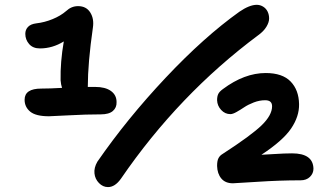

<svg xmlns="http://www.w3.org/2000/svg" viewBox="-20 -741 1356 789"><path d="M423.8 27.8Q402.8 27.8 386.7 11.2Q370.6 -5.4 368.2 -28.3Q365.7 -51.3 379.9 -76.2Q502.4 -253.4 660.6 -421.4Q818.8 -589.4 963.9 -692.9Q1005.4 -721.2 1035.2 -721.2Q1048.8 -721.2 1061 -713.9Q1073.2 -706.5 1079.6 -693.6Q1085.9 -680.7 1085.9 -665Q1085.9 -649.4 1074.7 -630.9Q1063.5 -612.3 1041 -596.2Q714.4 -353 477.1 -6.8Q452.6 27.8 423.8 27.8ZM181.2 -263.2Q127.4 -263.2 104.2 -282.2Q81.1 -301.3 81.1 -331.1Q81.1 -377 149.9 -377Q185.1 -377 234.9 -379.9Q230.5 -392.6 229 -411.1Q227.5 -486.8 242.2 -570.8Q195.8 -542 144 -542Q115.2 -542 99.6 -560.1Q84 -578.1 84 -602.1Q84 -618.7 95 -630.4Q106 -642.1 128.9 -645Q163.1 -648.9 196 -662.4Q229 -675.8 252 -695.8Q273.4 -715.8 300.8 -715.8Q334.5 -715.8 350.8 -689.9Q367.2 -664.1 361.8 -627.9Q340.8 -482.4 340.8 -383.8H371.1Q412.6 -383.8 435.8 -367.2Q459 -350.6 459 -321.8Q460 -298.8 443.8 -284.9Q427.7 -271 394 -271Q333 -271 263.2 -267.1Q193.4 -263.2 181.2 -263.2ZM937 12.2Q905.8 12.2 889.4 -7.6Q873 -27.3 872.1 -59.1Q872.1 -80.1 877.7 -90.8Q883.3 -101.6 894 -107.9Q1013.2 -185.1 1055.7 -226.6Q1098.1 -268.1 1098.1 -304.2Q1098.1 -329.1 1069.8 -329.1Q1046.4 -329.1 1022.9 -320.1Q999.5 -311 983.9 -300.5Q968.3 -290 952.4 -281Q936.5 -272 926.8 -272Q904.8 -272 888.9 -289.1Q873 -306.2 872.1 -329.1Q872.1 -345.2 877 -355Q881.8 -364.7 896 -375Q984.4 -440.9 1071.8 -440.9Q1140.6 -440.9 1174.3 -406Q1208 -371.1 1209 -313Q1210 -262.7 1176.3 -212.9Q1142.6 -163.1 1054.2 -105Q1060.5 -105 1105.5 -107.9Q1150.4 -110.8 1180.2 -110.8Q1266.6 -110.8 1268.1 -47.9Q1268.1 -28.3 1253.7 -14.2Q1239.3 0 1214.8 0Q1129.4 0 1038.1 6.1Q946.8 12.2 937 12.2Z"/></svg>

Font: Shantell Sans Irregular
Style: Regular
Weight: 600
Designer: Stephen Nixon, Anya Danilova, Shantell Martin
Foundry: Arrow Type
Version: Version 1.006;[9816181b4]